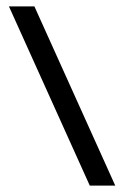

<svg xmlns="http://www.w3.org/2000/svg" viewBox="-20 -583 389 603"><path d="M262 0 8 -563H88L342 0Z"/></svg>

Font: Darker Grotesque SemiBold
Style: Regular
Weight: 600
Designer: Gabriel Lam
Foundry: TypeRant
Version: Version 1.000;gftools[0.9.28]